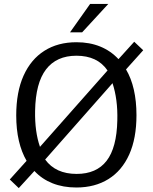

<svg xmlns="http://www.w3.org/2000/svg" viewBox="-20 -949 784 982"><path d="M76 13 30 -31 116 -126.5Q90 -171 76.5 -229.2Q63 -287.5 63 -358.5Q63 -478.5 100.5 -562Q138 -645.5 207 -689.2Q276 -733 371 -733Q438.5 -733 492.5 -711Q546.5 -689 586 -646.5L666.5 -735.5L712.5 -692L624.5 -594Q651 -549.5 664.5 -490.5Q678 -431.5 678 -360Q678 -241.5 641 -159Q604 -76.5 534.8 -33.2Q465.5 10 370.5 10Q303 10 248.8 -11.5Q194.5 -33 156 -74.5ZM372 -59.5Q473.5 -59.5 525.2 -126.5Q577 -193.5 580 -333Q581.5 -388 575.2 -435.2Q569 -482.5 555.5 -523.5L211 -133Q264.5 -59.5 372 -59.5ZM184.5 -198 530 -588.5Q503.5 -627 463.8 -645.5Q424 -664 371 -664Q269 -664 215.5 -594.2Q162 -524.5 159.5 -382Q158.5 -328 164.8 -282.2Q171 -236.5 184.5 -198ZM441 -929H534L400 -783.5H338Z"/></svg>

Font: Public Sans Light
Style: Regular
Weight: 300
Designer: The Public Sans Project Authors: Dan O. Williams and USWDS (Libre Franklin designed by Pablo Impallari and Rodrigo Fuenz
Version: Version 1.007